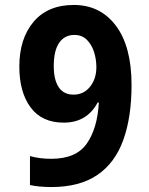

<svg xmlns="http://www.w3.org/2000/svg" viewBox="-20 -745 603 775"><path d="M187 10Q165 10 142 8Q119 6 101 2V-115Q140 -104 187 -104Q287 -104 330 -165Q373 -226 379 -331H374Q331 -250 237 -250Q149 -250 103.5 -311.5Q58 -373 58 -476Q58 -589 115.5 -657Q173 -725 278 -725Q385 -725 448 -641Q511 -557 511 -402Q511 -272 477.5 -179.5Q444 -87 372.5 -38.5Q301 10 187 10ZM277 -363Q318 -363 343.5 -395Q369 -427 369 -474Q369 -506 359.5 -535.5Q350 -565 330.5 -584.5Q311 -604 280 -604Q241 -604 219 -572.5Q197 -541 197 -478Q197 -423 217 -393Q237 -363 277 -363Z"/></svg>

Font: Noto Sans Mono SemiCondensed
Style: Bold
Weight: 700
Width: 4
Designer: Monotype Design Team
Foundry: Monotype Imaging Inc.
Version: Version 2.014